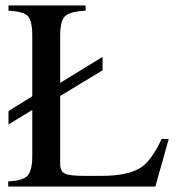

<svg xmlns="http://www.w3.org/2000/svg" viewBox="-20 -682 651 702"><path d="M597 -174 548 0H10V-19Q64 -21 81 -40Q98 -59 98 -111V-280L11 -227V-276L98 -330V-551Q98 -606 82 -623Q66 -640 11 -643V-662H293V-643Q236 -640 218 -623Q200 -606 200 -551V-379L355 -474V-425L200 -331V-82Q200 -56 217 -47.5Q234 -39 288 -39H351Q452 -39 499 -72Q536 -99 571 -174Z"/></svg>

Font: STIX
Style: Regular
Weight: 400
Designer: MicroPress Inc., with final additions and corrections provided by Coen Hoffman, Elsevier (retired)
Version: Version 1.1.1